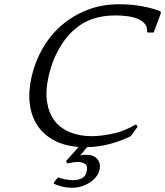

<svg xmlns="http://www.w3.org/2000/svg" viewBox="-20 -685 781 908"><path d="M234.9 178 234.5 184C246.6 189.3 260.1 193.8 274.9 197.5C289.7 201.2 305.1 203 321.1 203C337.1 203 352.3 200.7 366.7 196C381.2 191.3 394.1 185.2 405.5 177.5C417 169.8 426.7 161 434.6 151C442.6 141 447.9 130.3 450.5 119C455.3 98.3 451.9 81.2 440.4 67.5C428.9 53.8 411.5 47 388.1 47C382.8 47 378.1 47.2 374 47.5C370 47.8 365 49 359.2 51L391.5 11C424.9 10.3 458.8 5.8 493.1 -2.5C527.3 -10.8 562.5 -23.7 598.5 -41L630.9 -86L623.4 -97C586.3 -75 549.1 -60.2 511.6 -52.5C474.2 -44.8 441.8 -41 414.5 -41C375.8 -41 341.4 -47.2 311.2 -59.5C281.1 -71.8 256.8 -90 238.3 -114C219.9 -138 207.9 -167.8 202.5 -203.5C197 -239.2 199.8 -280.7 210.7 -328C222.3 -378 240.7 -424 266.1 -466C291.4 -508 322.7 -541.7 359.9 -567C404.8 -597 460.3 -612 526.3 -612C545 -612 563.5 -610.8 582 -608.5C600.4 -606.2 616.8 -602 631.1 -596C645.4 -590 656.7 -582 665.1 -572C673.4 -562 676.9 -549.7 675.5 -535L677.6 -531H706.6L740.6 -622L739.7 -631C723.9 -637.7 707.2 -643.2 689.5 -647.5C671.8 -651.8 654.3 -655.3 636.9 -658C619.5 -660.7 602.8 -662.5 586.7 -663.5C570.6 -664.5 556.5 -665 544.5 -665C489.2 -665 438.6 -656 392.8 -638C347 -620 306.4 -595.7 270.9 -565C235.5 -534.3 205.8 -498.2 181.9 -456.5C157.9 -414.8 140.6 -370.7 129.8 -324C118.9 -276.7 115.9 -233.3 120.8 -194C125.7 -154.7 137.8 -120.5 157.1 -91.5C176.4 -62.5 202.5 -39.2 235.5 -21.5C268.4 -3.8 307.1 6.7 351.7 10L292.2 77L298.7 88C306.5 86 314.7 84.3 323.3 83C332 81.7 340.3 81 348.3 81C362.3 81 373.7 84.2 382.6 90.5C391.5 96.8 393.8 109 389.7 127C386.1 142.3 378.4 152.8 366.4 158.5C354.4 164.2 341.1 167 326.4 167C313.8 167 301.4 165.8 289.3 163.5C277.1 161.2 267.4 158.3 260.2 155H253.2Z"/></svg>

Font: Quattrocento
Style: Italic
Weight: 400
Italic angle: -13°
Designer: Pablo Impallari
Foundry: Pablo Impallari, Igino Marini, Branda Gallo
Version: Version 2.000